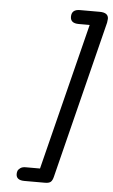

<svg xmlns="http://www.w3.org/2000/svg" viewBox="-55 -731 503 852"><g transform="rotate(5 196.5 -305.5)"><path d="M49.8 55.2Q49.8 48.3 52 41.7Q54.2 35.2 63 28.6Q71.8 22 86.9 22H150.9L314.9 -631.8H266.1Q229 -631.8 229 -661.1Q229 -694.3 267.1 -693.8H354Q393.1 -693.8 393.1 -666Q393.1 -661.1 391.1 -648.9L215.8 51.8Q211.9 68.8 204.3 75.9Q196.8 83 178.2 83H86.9Q49.8 83 49.8 55.2Z"/></g></svg>

Font: CMU Typewriter Text Variable Width
Style: Italic
Weight: 500
Italic angle: -14.04°
Version: Version 0.7.0